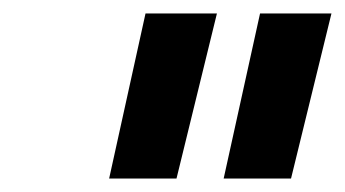

<svg xmlns="http://www.w3.org/2000/svg" viewBox="-20 -712 512 285"><path d="M312 -447 366 -692H472L412 -447ZM142 -447 196 -692H302L242 -447Z"/></svg>

Font: Panefresco 750wt
Style: Italic
Weight: 750
Foundry: Campivisivi & Chank Co
Version: Version 1.000